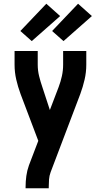

<svg xmlns="http://www.w3.org/2000/svg" viewBox="-20 -1008 540 1028"><path d="M117 0V-7Q117 -37 121 -66Q125 -95 135 -123L185 -254L90 -505Q76 -543 67 -582Q58 -621 58 -662V-735H182V-662Q182 -630 189.5 -600Q197 -570 207 -541L247 -419L294 -542Q305 -571 311.5 -601Q318 -631 318 -662V-735H442V-662Q442 -621 433 -582Q424 -543 410 -505L251 -86Q244 -67 242.5 -47Q241 -27 241 -7V0ZM320 -788 259 -842 398 -988 472 -922ZM150 -788 89 -842 228 -988 302 -922Z"/></svg>

Font: Iosevka Term Curly Extrabold
Style: Regular
Weight: 800
Designer: Belleve Invis
Foundry: Belleve Invis
Version: Version 32.3.0